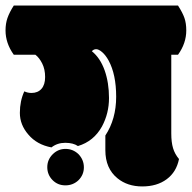

<svg xmlns="http://www.w3.org/2000/svg" viewBox="-62 -670 693 694"><path d="M330.6 -451.2Q357.9 -400.9 357.9 -320.3Q357.9 -239.7 318.8 -180.2V-127Q318.8 -61 362.8 -25.4Q398.9 3.9 452.1 3.9Q505.4 3.9 540.5 -22.2Q575.7 -48.3 585 -95.2Q569.8 -113.3 563.5 -134.5Q557.1 -155.8 557.1 -188V-472.2H581.5Q611.3 -513.7 611.3 -560.1Q611.3 -585.9 604.7 -605Q598.1 -624 581.5 -649.9H-12.2Q-27.8 -625.5 -34.9 -605.2Q-42 -585 -42 -560.1Q-42 -513.7 -12.2 -472.2H65.9Q80.1 -461.4 90.6 -440.4Q101.1 -419.4 101.1 -391.6Q101.1 -363.8 87.9 -348.9Q74.7 -334 51.8 -334Q38.1 -334 25.9 -339.8Q9.8 -305.2 9.8 -262Q9.8 -218.8 40.5 -183.6Q71.3 -147 124 -137.2Q145 -153.8 173.8 -153.8Q202.6 -153.8 219.7 -142.1Q276.9 -159.2 306.6 -212.9Q332 -260.3 332 -315.7Q332 -371.1 316.2 -415.8Q300.3 -460.4 270 -484.9Q276.4 -492.2 285.6 -492.2Q294.9 -492.2 307.4 -481.4Q319.8 -470.7 330.6 -451.2ZM221.7 -18.6Q241.2 -38.1 241.2 -65.2Q241.2 -92.3 221.7 -112.8Q201.7 -131.8 174.8 -131.8Q147.9 -131.8 128.4 -112.3Q108.9 -92.8 108.9 -65.7Q108.9 -38.6 127.7 -19.3Q146.5 0 174.3 0Q202.1 0 221.7 -18.6Z"/></svg>

Font: Friends & Family
Style: Regular
Weight: 400
Designer: Sarang Kulkarni, Maithili Shingre, Noopur Datye
Foundry: Ek Type
Version: Version 1.000;hotconv 1.0.117;makeotfexe 2.5.65602